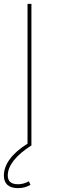

<svg xmlns="http://www.w3.org/2000/svg" viewBox="-21 -750 303 990"><path d="M121 0V-730H141V0ZM72 220Q36 220 17.5 203.5Q-1 187 -1 155Q-1 112 30 70Q61 28 122 -10L141 0Q81 38 50 77.5Q19 117 19 155Q19 200 72 200Q100 200 128 185L136 203Q108 220 72 220Z"/></svg>

Font: M PLUS 1 Thin
Style: Regular
Weight: 100
Designer: Coji Morishita
Foundry: UNDERFOREST DESIGN
Version: Version 1.001